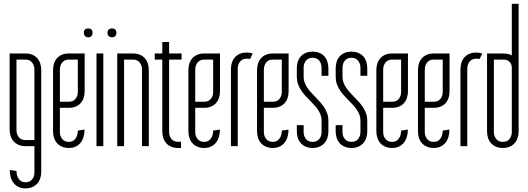

<svg xmlns="http://www.w3.org/2000/svg" viewBox="-20 -784 2834 1030"><path d="M164.6 0H116.7Q95.7 0 79.8 -6.8Q64 -13.7 53.2 -25.6Q42.5 -37.6 37.1 -54Q31.7 -70.3 31.7 -89.4V-497.1H116.7Q137.2 -497.1 153.1 -490.5Q168.9 -483.9 179.7 -471.9Q190.4 -460 195.8 -443.6Q201.2 -427.2 201.2 -408.2V137.2Q201.2 156.2 195.8 172.6Q190.4 189 179.7 200.9Q168.9 212.9 153.1 219.7Q137.2 226.6 116.2 226.6Q95.7 226.6 79.8 219Q64 211.4 53.5 198.2Q43 185.1 37.6 167Q32.2 148.9 32.2 127.9L68.4 133.3Q68.4 158.7 80.8 176.3Q93.3 193.8 116.2 193.8Q139.6 193.8 152.1 178.5Q164.6 163.1 164.6 140.6ZM68.4 -85.9Q68.4 -63.5 80.8 -48.1Q93.3 -32.7 116.7 -32.7H164.6V-410.6Q164.6 -433.1 152.1 -448.7Q139.6 -464.4 116.7 -464.4H68.4Z M349.6 -464.4Q326.2 -464.4 313.7 -448.7Q301.3 -433.1 301.3 -410.6V-238.3H349.6Q372.6 -238.3 385 -253.4Q397.5 -268.6 397.5 -291.5V-464.4ZM434.1 -497.1V-294.9Q434.1 -275.4 428.7 -259Q423.3 -242.7 412.6 -230.7Q401.9 -218.8 386 -212.2Q370.1 -205.6 349.6 -205.6H301.3V-76.2Q301.3 -53.7 313.7 -38.3Q326.2 -22.9 349.6 -22.9Q372.6 -22.9 385 -40.5Q397.5 -58.1 397.5 -83.5L433.6 -88.9Q433.6 -67.9 428.2 -49.8Q422.9 -31.7 412.4 -18.6Q401.9 -5.4 386 2.2Q370.1 9.8 349.6 9.8Q328.6 9.8 312.7 2.9Q296.9 -3.9 286.1 -15.9Q275.4 -27.8 270 -44.2Q264.6 -60.5 264.6 -79.6V-407.7Q264.6 -427.2 270 -443.6Q275.4 -460 286.1 -471.9Q296.9 -483.9 312.7 -490.5Q328.6 -497.1 349.6 -497.1Z M497.6 0V-497.1H534.2V0ZM429.7 -606.9Q429.7 -631.3 453.1 -631.3Q476.6 -631.3 476.6 -606.9Q476.6 -597.7 470.7 -590.8Q464.8 -584 453.1 -584Q441.9 -584 435.8 -590.8Q429.7 -597.7 429.7 -606.9ZM556.6 -606.9Q556.6 -631.3 581.1 -631.3Q604.5 -631.3 604.5 -606.9Q604.5 -597.7 598.9 -590.8Q593.3 -584 581.1 -584Q569.3 -584 563 -590.8Q556.6 -597.7 556.6 -606.9Z M778.3 0H741.7V-410.6Q741.7 -433.1 729.2 -448.7Q716.8 -464.4 693.8 -464.4H645.5V0H608.9V-497.1H693.8Q714.4 -497.1 730.2 -490.5Q746.1 -483.9 756.8 -471.9Q767.6 -460 772.9 -443.6Q778.3 -427.2 778.3 -408.2Z M850.6 -464.4H810.1V-497.1H850.6V-558.6H887.2V-497.1H954.1V-464.4H887.2V-76.7Q887.2 -54.2 899.4 -38.8Q911.6 -23.4 935.1 -23.4H951.2V9.8H935.1Q914.1 9.8 898.2 2.9Q882.3 -3.9 871.8 -15.9Q861.3 -27.8 856 -44.2Q850.6 -60.5 850.6 -79.6Z M1075.7 -464.4Q1052.2 -464.4 1039.8 -448.7Q1027.3 -433.1 1027.3 -410.6V-238.3H1075.7Q1098.6 -238.3 1111.1 -253.4Q1123.5 -268.6 1123.5 -291.5V-464.4ZM1160.2 -497.1V-294.9Q1160.2 -275.4 1154.8 -259Q1149.4 -242.7 1138.7 -230.7Q1127.9 -218.8 1112.1 -212.2Q1096.2 -205.6 1075.7 -205.6H1027.3V-76.2Q1027.3 -53.7 1039.8 -38.3Q1052.2 -22.9 1075.7 -22.9Q1098.6 -22.9 1111.1 -40.5Q1123.5 -58.1 1123.5 -83.5L1159.7 -88.9Q1159.7 -67.9 1154.3 -49.8Q1148.9 -31.7 1138.4 -18.6Q1127.9 -5.4 1112.1 2.2Q1096.2 9.8 1075.7 9.8Q1054.7 9.8 1038.8 2.9Q1022.9 -3.9 1012.2 -15.9Q1001.5 -27.8 996.1 -44.2Q990.7 -60.5 990.7 -79.6V-407.7Q990.7 -427.2 996.1 -443.6Q1001.5 -460 1012.2 -471.9Q1022.9 -483.9 1038.8 -490.5Q1054.7 -497.1 1075.7 -497.1Z M1321.3 -467.3Q1314 -469.2 1303.7 -469.2Q1280.3 -469.2 1267.8 -453.6Q1255.4 -438 1255.4 -415.5V0H1218.8V-412.6Q1218.8 -432.1 1224.1 -448.5Q1229.5 -464.8 1240.2 -476.8Q1251 -488.8 1266.8 -495.4Q1282.7 -502 1303.7 -502Q1312.5 -502 1320.8 -500.7Q1329.1 -499.5 1335.9 -497.1Z M1443.8 -464.4Q1420.4 -464.4 1408 -448.7Q1395.5 -433.1 1395.5 -410.6V-238.3H1443.8Q1466.8 -238.3 1479.2 -253.4Q1491.7 -268.6 1491.7 -291.5V-464.4ZM1528.3 -497.1V-294.9Q1528.3 -275.4 1522.9 -259Q1517.6 -242.7 1506.8 -230.7Q1496.1 -218.8 1480.2 -212.2Q1464.4 -205.6 1443.8 -205.6H1395.5V-76.2Q1395.5 -53.7 1408 -38.3Q1420.4 -22.9 1443.8 -22.9Q1466.8 -22.9 1479.2 -40.5Q1491.7 -58.1 1491.7 -83.5L1527.8 -88.9Q1527.8 -67.9 1522.5 -49.8Q1517.1 -31.7 1506.6 -18.6Q1496.1 -5.4 1480.2 2.2Q1464.4 9.8 1443.8 9.8Q1422.9 9.8 1407 2.9Q1391.1 -3.9 1380.4 -15.9Q1369.6 -27.8 1364.3 -44.2Q1358.9 -60.5 1358.9 -79.6V-407.7Q1358.9 -427.2 1364.3 -443.6Q1369.6 -460 1380.4 -471.9Q1391.1 -483.9 1407 -490.5Q1422.9 -497.1 1443.8 -497.1Z M1572.3 -112.8H1608.9V-76.2Q1608.9 -53.7 1621.3 -38.3Q1633.8 -22.9 1657.2 -22.9Q1680.2 -22.9 1692.6 -38.3Q1705.1 -53.7 1705.1 -76.2V-137.7Q1705.1 -153.8 1700 -167.7Q1694.8 -181.6 1686.3 -194.6Q1677.7 -207.5 1666.7 -219.2Q1655.8 -231 1644.5 -242.7Q1630.9 -256.3 1617.9 -270.5Q1605 -284.7 1594.7 -300.5Q1584.5 -316.4 1578.4 -334Q1572.3 -351.6 1572.3 -372.1V-417.5Q1572.3 -437 1577.6 -453.4Q1583 -469.7 1593.8 -481.7Q1604.5 -493.7 1620.4 -500.2Q1636.2 -506.8 1657.2 -506.8Q1677.7 -506.8 1693.6 -500.2Q1709.5 -493.7 1720.2 -481.7Q1731 -469.7 1736.3 -453.4Q1741.7 -437 1741.7 -417.5V-377.4H1705.1V-420.4Q1705.1 -442.9 1692.6 -458.5Q1680.2 -474.1 1657.2 -474.1Q1633.8 -474.1 1621.3 -458.5Q1608.9 -442.9 1608.9 -420.4V-372.1Q1608.9 -355.5 1614.3 -341.1Q1619.6 -326.7 1628.2 -314Q1636.7 -301.3 1647.7 -289.3Q1658.7 -277.3 1669.9 -265.6Q1683.6 -251.5 1696.5 -237.3Q1709.5 -223.1 1719.5 -207.5Q1729.5 -191.9 1735.6 -174.6Q1741.7 -157.2 1741.7 -137.7V-79.6Q1741.7 -60.5 1736.3 -44.2Q1731 -27.8 1720.2 -15.9Q1709.5 -3.9 1693.6 2.9Q1677.7 9.8 1657.2 9.8Q1636.2 9.8 1620.4 2.9Q1604.5 -3.9 1593.8 -15.9Q1583 -27.8 1577.6 -44.2Q1572.3 -60.5 1572.3 -79.6Z M1780.8 -112.8H1817.4V-76.2Q1817.4 -53.7 1829.8 -38.3Q1842.3 -22.9 1865.7 -22.9Q1888.7 -22.9 1901.1 -38.3Q1913.6 -53.7 1913.6 -76.2V-137.7Q1913.6 -153.8 1908.4 -167.7Q1903.3 -181.6 1894.8 -194.6Q1886.2 -207.5 1875.2 -219.2Q1864.3 -231 1853 -242.7Q1839.4 -256.3 1826.4 -270.5Q1813.5 -284.7 1803.2 -300.5Q1793 -316.4 1786.9 -334Q1780.8 -351.6 1780.8 -372.1V-417.5Q1780.8 -437 1786.1 -453.4Q1791.5 -469.7 1802.2 -481.7Q1813 -493.7 1828.9 -500.2Q1844.7 -506.8 1865.7 -506.8Q1886.2 -506.8 1902.1 -500.2Q1918 -493.7 1928.7 -481.7Q1939.5 -469.7 1944.8 -453.4Q1950.2 -437 1950.2 -417.5V-377.4H1913.6V-420.4Q1913.6 -442.9 1901.1 -458.5Q1888.7 -474.1 1865.7 -474.1Q1842.3 -474.1 1829.8 -458.5Q1817.4 -442.9 1817.4 -420.4V-372.1Q1817.4 -355.5 1822.8 -341.1Q1828.1 -326.7 1836.7 -314Q1845.2 -301.3 1856.2 -289.3Q1867.2 -277.3 1878.4 -265.6Q1892.1 -251.5 1905 -237.3Q1918 -223.1 1928 -207.5Q1938 -191.9 1944.1 -174.6Q1950.2 -157.2 1950.2 -137.7V-79.6Q1950.2 -60.5 1944.8 -44.2Q1939.5 -27.8 1928.7 -15.9Q1918 -3.9 1902.1 2.9Q1886.2 9.8 1865.7 9.8Q1844.7 9.8 1828.9 2.9Q1813 -3.9 1802.2 -15.9Q1791.5 -27.8 1786.1 -44.2Q1780.8 -60.5 1780.8 -79.6Z M2084 -464.4Q2060.5 -464.4 2048.1 -448.7Q2035.6 -433.1 2035.6 -410.6V-238.3H2084Q2106.9 -238.3 2119.4 -253.4Q2131.8 -268.6 2131.8 -291.5V-464.4ZM2168.5 -497.1V-294.9Q2168.5 -275.4 2163.1 -259Q2157.7 -242.7 2147 -230.7Q2136.2 -218.8 2120.4 -212.2Q2104.5 -205.6 2084 -205.6H2035.6V-76.2Q2035.6 -53.7 2048.1 -38.3Q2060.5 -22.9 2084 -22.9Q2106.9 -22.9 2119.4 -40.5Q2131.8 -58.1 2131.8 -83.5L2168 -88.9Q2168 -67.9 2162.6 -49.8Q2157.2 -31.7 2146.7 -18.6Q2136.2 -5.4 2120.4 2.2Q2104.5 9.8 2084 9.8Q2063 9.8 2047.1 2.9Q2031.2 -3.9 2020.5 -15.9Q2009.8 -27.8 2004.4 -44.2Q1999 -60.5 1999 -79.6V-407.7Q1999 -427.2 2004.4 -443.6Q2009.8 -460 2020.5 -471.9Q2031.2 -483.9 2047.1 -490.5Q2063 -497.1 2084 -497.1Z M2307.1 -464.4Q2283.7 -464.4 2271.2 -448.7Q2258.8 -433.1 2258.8 -410.6V-238.3H2307.1Q2330.1 -238.3 2342.5 -253.4Q2355 -268.6 2355 -291.5V-464.4ZM2391.6 -497.1V-294.9Q2391.6 -275.4 2386.2 -259Q2380.9 -242.7 2370.1 -230.7Q2359.4 -218.8 2343.5 -212.2Q2327.6 -205.6 2307.1 -205.6H2258.8V-76.2Q2258.8 -53.7 2271.2 -38.3Q2283.7 -22.9 2307.1 -22.9Q2330.1 -22.9 2342.5 -40.5Q2355 -58.1 2355 -83.5L2391.1 -88.9Q2391.1 -67.9 2385.7 -49.8Q2380.4 -31.7 2369.9 -18.6Q2359.4 -5.4 2343.5 2.2Q2327.6 9.8 2307.1 9.8Q2286.1 9.8 2270.3 2.9Q2254.4 -3.9 2243.7 -15.9Q2232.9 -27.8 2227.5 -44.2Q2222.2 -60.5 2222.2 -79.6V-407.7Q2222.2 -427.2 2227.5 -443.6Q2232.9 -460 2243.7 -471.9Q2254.4 -483.9 2270.3 -490.5Q2286.1 -497.1 2307.1 -497.1Z M2552.7 -467.3Q2545.4 -469.2 2535.2 -469.2Q2511.7 -469.2 2499.3 -453.6Q2486.8 -438 2486.8 -415.5V0H2450.2V-412.6Q2450.2 -432.1 2455.6 -448.5Q2460.9 -464.8 2471.7 -476.8Q2482.4 -488.8 2498.3 -495.4Q2514.2 -502 2535.2 -502Q2543.9 -502 2552.2 -500.7Q2560.5 -499.5 2567.4 -497.1Z M2762.2 -79.6Q2762.2 -60.5 2756.8 -44.2Q2751.5 -27.8 2740.7 -15.9Q2730 -3.9 2714.1 2.9Q2698.2 9.8 2677.7 9.8Q2656.7 9.8 2640.9 2.9Q2625 -3.9 2614.3 -15.9Q2603.5 -27.8 2598.1 -44.2Q2592.8 -60.5 2592.8 -79.6V-497.1H2675.8Q2694.3 -497.1 2705.6 -494.4Q2716.8 -491.7 2725.6 -486.8V-763.7H2762.2ZM2725.6 -418Q2725.6 -420.9 2724.9 -428.7Q2724.1 -436.5 2719.7 -444.3Q2715.3 -452.1 2705.6 -458.3Q2695.8 -464.4 2677.7 -464.4H2629.4V-76.2Q2629.4 -53.7 2641.8 -38.3Q2654.3 -22.9 2677.7 -22.9Q2700.7 -22.9 2713.1 -38.3Q2725.6 -53.7 2725.6 -76.2Z"/></svg>

Font: Tulpen One
Style: Regular
Weight: 400
Designer: Naima Ben Ayed
Foundry: Naima Ben Ayed, Anton Koovit
Version: Version 1.002